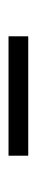

<svg xmlns="http://www.w3.org/2000/svg" viewBox="165 -531 87 457"><g transform="rotate(90 208.5 -302.5)"><path d="M350.6 -279.3H66.4V-326.2H350.6Z"/></g></svg>

Font: Pretendard Std ExtraLight
Style: Regular
Weight: 200
Designer: Base glyphs from Inter by Rasmus Andersson; Hangeul glyphs from Noto Sans CJK(Source Han Sans) by Jang Soo-young and Kan
Foundry: Kil Hyung-jin
Version: Version 1.309